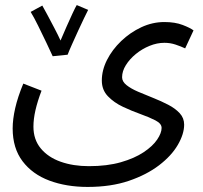

<svg xmlns="http://www.w3.org/2000/svg" viewBox="-20 -506 800 758"><path d="M30 1Q30 -35 40 -79Q50 -123 72 -176L144 -148Q128 -106 120 -71Q112 -36 112 -6Q112 45 141 80Q170 115 219.5 132.5Q269 150 331 150Q403 150 457 134.5Q511 119 547 95Q583 71 600.5 45Q618 19 618 -1Q618 -18 594 -30.5Q570 -43 535 -55.5Q500 -68 465 -84.5Q430 -101 406 -126Q382 -151 382 -188Q382 -229 402.5 -269.5Q423 -310 458.5 -344Q494 -378 538 -398.5Q582 -419 629 -419Q671 -419 701 -407.5Q731 -396 744 -386L711 -315Q694 -323 673 -330Q652 -337 629 -337Q600 -337 570.5 -325Q541 -313 516.5 -293Q492 -273 477 -249Q462 -225 462 -201Q462 -184 479.5 -170Q497 -156 525 -144Q553 -132 584.5 -119.5Q616 -107 644 -92.5Q672 -78 689.5 -59Q707 -40 707 -14Q707 23 682 66Q657 109 608 146.5Q559 184 488.5 208Q418 232 326 232Q242 232 175 207Q108 182 69 130.5Q30 79 30 1ZM188 -284Q179 -304 163 -337.5Q147 -371 130.5 -404.5Q114 -438 101 -459L147 -484Q154 -472 167 -447.5Q180 -423 194.5 -395.5Q209 -368 219 -346Q230 -372 243 -401.5Q256 -431 267 -454.5Q278 -478 283 -486L328 -467Q323 -457 312 -434.5Q301 -412 288.5 -384.5Q276 -357 264.5 -331.5Q253 -306 247 -290Z"/></svg>

Font: Go Noto Current
Style: Regular
Weight: 400
Designer: Monotype Design Team
Foundry: Monotype Imaging Inc.
Version: Version 2.007; ttfautohint (v1.8) -l 8 -r 50 -G 200 -x 14 -D